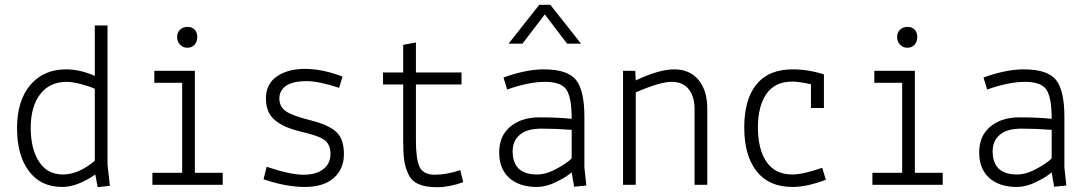

<svg xmlns="http://www.w3.org/2000/svg" viewBox="-20 -770 4540 800"><path d="M428 -664V-83L438 4L387 10L377 -43Q302 9 239 9Q150 9 100.5 -57Q51 -123 51 -236.5Q51 -350 106 -415.5Q161 -481 256 -481Q312 -481 375 -454V-664ZM375 -100V-400Q354 -410 317.5 -419.5Q281 -429 258 -429Q187 -429 147.5 -377.5Q108 -326 108 -238Q108 -150 142.5 -96.5Q177 -43 242 -43Q307 -43 375 -100Z M623 -425V-475H792V-50H908V0H615V-50H739V-425ZM761 -571Q743 -571 730.5 -583.5Q718 -596 718 -615.5Q718 -635 730.5 -646.5Q743 -658 761 -658Q779 -658 790.5 -647Q802 -636 802 -616Q802 -596 790.5 -583.5Q779 -571 761 -571Z M1078 -23 1091 -75Q1190 -42 1244 -42Q1298 -42 1327.5 -65.5Q1357 -89 1357 -128Q1357 -167 1333.5 -185.5Q1310 -204 1236 -221Q1162 -238 1125 -270Q1088 -300 1088 -360Q1088 -420 1133.5 -451.5Q1179 -483 1251 -483Q1323 -483 1407 -451L1393 -404Q1308 -432 1256 -432Q1204 -432 1174 -414Q1144 -394 1144 -360Q1144 -326 1170.5 -307Q1197 -288 1273 -269Q1349 -250 1381 -220.5Q1413 -191 1413 -128Q1413 -65 1370 -28Q1328 9 1250 9Q1172 9 1078 -23Z M1660 -418H1576V-468H1660V-583L1713 -593V-468H1903V-418H1713V-184Q1713 -106 1728.5 -74Q1744 -42 1792 -42Q1840 -42 1898 -61L1910 -11Q1852 10 1802 10Q1752 10 1723.5 -3Q1695 -16 1681.5 -44.5Q1668 -73 1664 -103Q1660 -133 1660 -182Z M2218 -43Q2255 -43 2298.5 -66.5Q2342 -90 2362 -110V-229Q2296 -234 2236 -234Q2176 -234 2146 -208.5Q2116 -183 2116 -140Q2116 -43 2218 -43ZM2217 9Q2144 9 2102 -28.5Q2060 -66 2060 -135Q2060 -204 2106 -242Q2152 -281 2228 -281Q2304 -281 2362 -275Q2362 -364 2340 -396.5Q2318 -429 2251 -429Q2184 -429 2093 -397L2078 -447Q2171 -481 2246 -481Q2345 -481 2380 -437Q2415 -393 2415 -283V-73L2423 3L2372 8L2362 -52Q2339 -32 2297 -11.5Q2255 9 2217 9ZM2273 -750 2401 -588H2343L2250 -710L2157 -588H2099L2227 -750Z M2627 -475 2629 -435Q2726 -481 2790 -481Q2854 -481 2890.5 -437Q2927 -393 2927 -317V0H2874V-317Q2874 -366 2850 -398Q2826 -429 2778 -429Q2730 -429 2629 -385V0H2576V-475Z M3359 -320V-419Q3310 -430 3281 -430Q3209 -430 3173.5 -379Q3138 -328 3138 -238Q3138 -148 3174 -95.5Q3210 -43 3281 -43Q3326 -43 3406 -71L3421 -21Q3342 9 3282 9Q3184 9 3132.5 -56.5Q3081 -122 3081 -239Q3081 -356 3132 -418.5Q3183 -481 3282 -481Q3348 -481 3413 -460V-320Z M3623 -425V-475H3792V-50H3908V0H3615V-50H3739V-425ZM3761 -571Q3743 -571 3730.5 -583.5Q3718 -596 3718 -615.5Q3718 -635 3730.5 -646.5Q3743 -658 3761 -658Q3779 -658 3790.5 -647Q3802 -636 3802 -616Q3802 -596 3790.5 -583.5Q3779 -571 3761 -571Z M4218 -43Q4255 -43 4298.5 -66.5Q4342 -90 4362 -110V-229Q4296 -234 4236 -234Q4176 -234 4146 -208.5Q4116 -183 4116 -140Q4116 -43 4218 -43ZM4217 9Q4144 9 4102 -28.5Q4060 -66 4060 -135Q4060 -204 4106 -242Q4152 -281 4228 -281Q4304 -281 4362 -275Q4362 -364 4340 -396.5Q4318 -429 4251 -429Q4184 -429 4093 -397L4078 -447Q4171 -481 4246 -481Q4345 -481 4380 -437Q4415 -393 4415 -283V-73L4423 3L4372 8L4362 -52Q4339 -32 4297 -11.5Q4255 9 4217 9Z"/></svg>

Font: TypoPRO Lekton
Style: Regular
Weight: 400
Monospace: yes
Designer: Paolo Mazzetti, Luciano Perondi, Raffaele Flato, Elena Papassissa, Emilio Macchia, Michela Povoleri, Tobias Seemiller, R
Version: Version 34.000